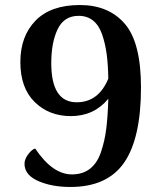

<svg xmlns="http://www.w3.org/2000/svg" viewBox="-20 -730 640 764"><path d="M298 -710Q412 -710 476.5 -635.5Q541 -561 541 -382Q541 -180 474 -83Q407 14 260 14Q189 14 136 -8Q83 -30 78 -70Q75 -93 91 -114.5Q107 -136 120 -139Q189 -36 266 -36Q309 -36 338 -58.5Q367 -81 382 -125.5Q397 -170 403 -219Q409 -268 411 -337Q354 -268 262 -268Q175 -268 118 -324Q61 -380 61 -483Q61 -586 121.5 -648Q182 -710 298 -710ZM285 -323Q372 -323 411 -417Q410 -473 404.5 -514.5Q399 -556 386.5 -592.5Q374 -629 350.5 -648Q327 -667 293 -667Q235 -667 209.5 -614Q184 -561 184 -479Q184 -323 285 -323Z"/></svg>

Font: Arima Koshi Semi Bold
Style: Regular
Weight: 600
Designer: Joana Correia and Natanael Gama
Foundry: NDISCOVER
Version: Version 1.019;PS 001.019;hotconv 1.0.88;makeotf.lib2.5.64775